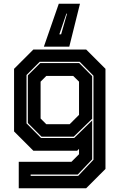

<svg xmlns="http://www.w3.org/2000/svg" viewBox="-20 -804 645 1024"><path d="M80 200V59H361L401.5 18.5V-10L391.5 0H158L55 -103V-437L158 -540H439.5L542.5 -437V97L439.5 200ZM143.5 134H397L478.5 48V-400L405 -474.5H192L121.5 -404V-146L199 -68H375.5L471.5 -161.5V46L394.5 127H143.5ZM201.5 -75 128.5 -148V-402L194.5 -467.5H402.5L471.5 -398V-170.5L373 -75ZM227 -141.5H351.5L401.5 -191.5V-368.5L370.5 -399H227L196.5 -368.5V-172ZM406.5 -784 349.5 -555H214L293.5 -784ZM337.5 -731H334L296.5 -621H306Z"/></svg>

Font: Tourney ExtraBold
Style: Regular
Weight: 800
Designer: Tyler Finck
Foundry: Etcetera Type Co
Version: Version 1.015